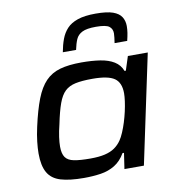

<svg xmlns="http://www.w3.org/2000/svg" viewBox="-82 -802 816 884"><g transform="rotate(-10 326.0 -360.0)"><path d="M240 8Q173 8 131.5 -4.5Q90 -17 71.5 -49.5Q53 -82 53 -139Q53 -163 56.5 -194Q60 -225 68 -261Q85 -338 104.5 -388Q124 -438 151.5 -466.5Q179 -495 219.5 -506.5Q260 -518 320 -518Q369 -518 407.5 -512Q446 -506 472 -490Q498 -474 509 -445H515L536 -510H629L521 0H430L441 -74H434Q414 -39 384.5 -21Q355 -3 318.5 2.5Q282 8 240 8ZM284 -75Q325 -75 352.5 -81.5Q380 -88 398.5 -101Q417 -114 430 -133Q439 -146 448 -167Q457 -188 464.5 -212Q472 -236 477.5 -260.5Q483 -285 486 -307Q489 -329 489 -344Q489 -394 459.5 -414.5Q430 -435 357 -435Q308 -435 277.5 -428.5Q247 -422 228 -404Q209 -386 196 -350Q183 -314 171 -255Q163 -223 159.5 -197.5Q156 -172 156 -153Q156 -120 168 -103Q180 -86 208 -80.5Q236 -75 284 -75ZM244 -579Q250 -612 260 -639Q270 -666 288.5 -686Q307 -706 339.5 -717Q372 -728 423 -728Q476 -728 504 -718Q532 -708 543.5 -689.5Q555 -671 555 -647Q555 -631 552.5 -615Q550 -599 545 -579H486Q488 -593 489.5 -604Q491 -615 491 -624Q491 -645 476 -656.5Q461 -668 414 -668Q371 -668 350 -657.5Q329 -647 320.5 -627.5Q312 -608 306 -579Z"/></g></svg>

Font: Saira Expanded Medium
Style: Italic
Weight: 500
Width: 7
Italic angle: -12°
Designer: Hector Gatti with collaboration of the Omnibus-Type team
Foundry: Omnibus-Type
Version: Version 1.101